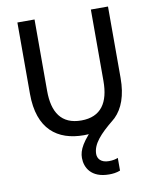

<svg xmlns="http://www.w3.org/2000/svg" viewBox="-99 -754 865 1077"><g transform="rotate(-10 333.5 -215.5)"><path d="M498 166C485.8 171.4 468.3 175.3 446.3 175.3C400.9 175.3 382.3 150.4 382.3 123.5C382.3 65.9 431.6 15.1 502.4 -43L478.5 -51.3L415 -48.8C322.3 40 299.8 86.9 299.8 131.8C299.8 185.5 331.5 249 434.6 249C455.6 249 475.1 247.1 498 238.3ZM333.5 7.8C483.4 7.8 591.3 -71.3 591.3 -272.9V-679.7H493.7V-272.9C493.7 -150.4 446.3 -76.2 333.5 -76.2C220.2 -76.2 172.9 -150.4 172.9 -272.9V-679.7H75.2V-272.9C75.2 -71.3 183.1 7.8 333.5 7.8Z"/></g></svg>

Font: Inder
Style: Regular
Weight: 400
Designer: Irina Smirnova
Foundry: Irina Smirnova
Version: Version 1.001